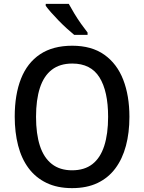

<svg xmlns="http://www.w3.org/2000/svg" viewBox="-20 -961 744 991"><path d="M648 -358Q648 -276 630 -208.5Q612 -141 575.5 -92Q539 -43 483.5 -16.5Q428 10 352 10Q276 10 220 -17Q164 -44 127.5 -93Q91 -142 73.5 -210Q56 -278 56 -359Q56 -473 88.5 -555Q121 -637 187 -681Q253 -725 353 -725Q453 -725 518.5 -678.5Q584 -632 616 -549.5Q648 -467 648 -358ZM166 -358Q166 -270 186 -208.5Q206 -147 247.5 -114.5Q289 -82 352 -82Q416 -82 457 -114Q498 -146 518 -208Q538 -270 538 -358Q538 -490 493.5 -561.5Q449 -633 353 -633Q289 -633 247.5 -601Q206 -569 186 -507.5Q166 -446 166 -358ZM335 -941Q347 -919 363.5 -891.5Q380 -864 398.5 -838Q417 -812 432 -793V-781H363Q347 -794 325.5 -813.5Q304 -833 283 -854.5Q262 -876 244 -896.5Q226 -917 216 -931V-941Z"/></svg>

Font: Noto Sans Hebrew SemiCondensed Medium
Style: Regular
Weight: 500
Width: 4
Designer: Monotype Design Team
Foundry: Monotype Imaging Inc.
Version: Version 2.003